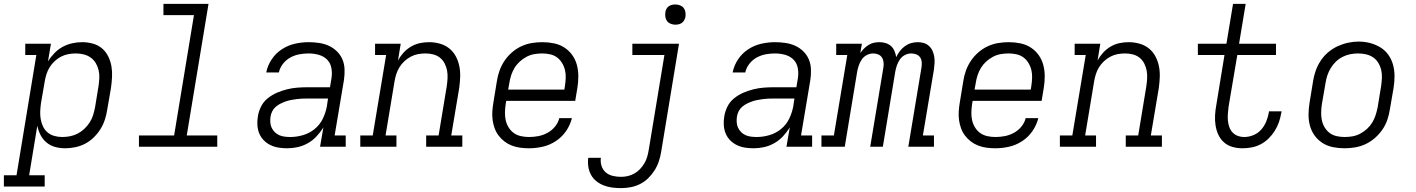

<svg xmlns="http://www.w3.org/2000/svg" viewBox="-67 -755 7287 988"><path d="M-47 205V147H18L120 -472H63V-530H195L180 -439Q194 -462 213.5 -482Q233 -502 256.5 -514.5Q280 -527 305.5 -532.5Q331 -538 356 -538Q384 -538 411 -530.5Q438 -523 458 -506Q478 -489 490 -464.5Q502 -440 506.5 -413.5Q511 -387 509.5 -358.5Q508 -330 504 -302L485 -192Q481 -166 473 -140.5Q465 -115 450.5 -91.5Q436 -68 415.5 -48Q395 -28 371 -15.5Q347 -3 320.5 2.5Q294 8 268 8Q241 8 216 1Q191 -6 172 -22Q153 -38 141.5 -60.5Q130 -83 125 -108L83 147H163V205ZM253 -50Q274 -50 294 -54Q314 -58 332.5 -67.5Q351 -77 367 -92Q383 -107 394.5 -125Q406 -143 412 -162.5Q418 -182 422 -202L440 -312Q443 -332 444 -353Q445 -374 440.5 -393.5Q436 -413 426 -430Q416 -447 400 -458.5Q384 -470 364 -475Q344 -480 323 -480Q304 -480 285 -476.5Q266 -473 248 -464Q230 -455 214.5 -440.5Q199 -426 188.5 -409Q178 -392 172 -373Q166 -354 163 -335L144 -225Q141 -204 140 -183Q139 -162 142.5 -142Q146 -122 154.5 -104Q163 -86 178 -73.5Q193 -61 212.5 -55.5Q232 -50 253 -50Z M648 0V-58H829L931 -677H774V-735H1006L894 -58H1051V0Z M1411 8Q1388 8 1366 4.5Q1344 1 1324.5 -8.5Q1305 -18 1290 -33.5Q1275 -49 1267 -68.5Q1259 -88 1257.5 -111Q1256 -134 1260 -156Q1264 -182 1276.5 -207Q1289 -232 1311 -249.5Q1333 -267 1358.5 -278Q1384 -289 1410.5 -295.5Q1437 -302 1463 -304Q1489 -306 1515 -306H1631L1639 -354Q1643 -380 1638 -406Q1633 -432 1615.5 -449Q1598 -466 1573 -473Q1548 -480 1521 -480Q1497 -480 1473 -475.5Q1449 -471 1427 -459Q1405 -447 1389 -426.5Q1373 -406 1368 -382H1303Q1310 -418 1331 -449.5Q1352 -481 1383.5 -501.5Q1415 -522 1450.5 -530Q1486 -538 1521 -538Q1548 -538 1575 -534Q1602 -530 1625 -519.5Q1648 -509 1666.5 -491Q1685 -473 1695 -449.5Q1705 -426 1706 -398.5Q1707 -371 1703 -344L1655 -58H1712V0H1580L1597 -99Q1582 -75 1562 -53.5Q1542 -32 1517 -18Q1492 -4 1465 2Q1438 8 1411 8ZM1427 -50Q1459 -50 1492 -59.5Q1525 -69 1552 -91Q1579 -113 1594 -144Q1609 -175 1615 -208L1621 -248H1515Q1501 -248 1487 -247.5Q1473 -247 1459 -245Q1445 -243 1431 -240.5Q1417 -238 1403 -233Q1389 -228 1376 -221.5Q1363 -215 1351.5 -205Q1340 -195 1333.5 -181.5Q1327 -168 1325 -154Q1323 -140 1324 -125Q1325 -110 1331 -97.5Q1337 -85 1347 -75Q1357 -65 1369.5 -59.5Q1382 -54 1397 -52Q1412 -50 1427 -50Z M1787 0V-58H1851L1920 -472H1863V-530H1995L1981 -444Q1993 -466 2010 -484.5Q2027 -503 2048.5 -515.5Q2070 -528 2093.5 -533Q2117 -538 2141 -538Q2169 -538 2196 -530.5Q2223 -523 2244 -506.5Q2265 -490 2278 -466Q2291 -442 2296.5 -415Q2302 -388 2301 -359.5Q2300 -331 2296 -302L2255 -58H2312V0H2126V-58H2190L2232 -312Q2235 -332 2236 -352.5Q2237 -373 2233.5 -392Q2230 -411 2221 -428.5Q2212 -446 2197 -458Q2182 -470 2162.5 -475Q2143 -480 2123 -480Q2123 -480 2123 -480Q2123 -480 2123 -480Q2103 -480 2084 -476.5Q2065 -473 2047 -463.5Q2029 -454 2014 -440Q1999 -426 1988.5 -409Q1978 -392 1972 -373Q1966 -354 1963 -335L1917 -58H1973V0Z M2655 8Q2632 8 2609.5 5Q2587 2 2566.5 -6Q2546 -14 2529 -27Q2512 -40 2499 -57Q2486 -74 2478.5 -94.5Q2471 -115 2468 -137Q2465 -159 2466.5 -182Q2468 -205 2472 -228L2490 -338Q2494 -365 2503.5 -391.5Q2513 -418 2529 -442Q2545 -466 2567.5 -485.5Q2590 -505 2616 -517Q2642 -529 2669.5 -533.5Q2697 -538 2724 -538Q2754 -538 2783.5 -532Q2813 -526 2837 -510.5Q2861 -495 2877.5 -472Q2894 -449 2901.5 -421Q2909 -393 2909 -362.5Q2909 -332 2904 -302L2893 -236H2538L2535 -218Q2532 -197 2531.5 -176Q2531 -155 2535.5 -135.5Q2540 -116 2550.5 -99Q2561 -82 2577 -70.5Q2593 -59 2613.5 -54.5Q2634 -50 2655 -50Q2679 -50 2703 -54.5Q2727 -59 2749.5 -71Q2772 -83 2788.5 -103Q2805 -123 2811 -147H2876Q2867 -111 2845.5 -80Q2824 -49 2792.5 -28.5Q2761 -8 2725.5 0Q2690 8 2655 8ZM2548 -294H2837L2840 -312Q2843 -332 2844 -353Q2845 -374 2840.5 -393.5Q2836 -413 2825.5 -430.5Q2815 -448 2799.5 -459.5Q2784 -471 2764 -475.5Q2744 -480 2723 -480Q2703 -480 2682.5 -476.5Q2662 -473 2643 -463Q2624 -453 2608 -438.5Q2592 -424 2581 -406Q2570 -388 2563.5 -368Q2557 -348 2554 -328Z M3129 213Q3105 213 3082.5 210Q3060 207 3039.5 199Q3019 191 3002 177.5Q2985 164 2974.5 145Q2964 126 2960.5 103.5Q2957 81 2960 58Q2961 58 2961 57.5Q2961 57 2961 57H3025Q3025 57 3025 57Q3025 57 3025 57Q3022 79 3028.5 99Q3035 119 3050 132Q3065 145 3086 150Q3107 155 3129 155Q3146 155 3163.5 151Q3181 147 3197 138Q3213 129 3226 115.5Q3239 102 3248.5 86Q3258 70 3263 53Q3268 36 3271 18L3352 -472H3187V-530H3427L3335 28Q3331 52 3323 76Q3315 100 3301 122Q3287 144 3268 162.5Q3249 181 3225.5 192.5Q3202 204 3177.5 208.5Q3153 213 3129 213ZM3408 -628Q3396 -628 3384.5 -632.5Q3373 -637 3366 -646Q3359 -655 3357 -667.5Q3355 -680 3357 -693Q3358 -701 3362.5 -709.5Q3367 -718 3374.5 -723Q3382 -728 3391 -730Q3400 -732 3408 -732Q3421 -732 3432.5 -727.5Q3444 -723 3451 -714Q3458 -705 3460 -692.5Q3462 -680 3460 -667Q3458 -659 3453.5 -650.5Q3449 -642 3441.5 -637Q3434 -632 3425.5 -630Q3417 -628 3408 -628Z M3811 8Q3788 8 3766 4.5Q3744 1 3724.5 -8.5Q3705 -18 3690 -33.5Q3675 -49 3667 -68.5Q3659 -88 3657.5 -111Q3656 -134 3660 -156Q3664 -182 3676.5 -207Q3689 -232 3711 -249.5Q3733 -267 3758.5 -278Q3784 -289 3810.5 -295.5Q3837 -302 3863 -304Q3889 -306 3915 -306H4031L4039 -354Q4043 -380 4038 -406Q4033 -432 4015.5 -449Q3998 -466 3973 -473Q3948 -480 3921 -480Q3897 -480 3873 -475.5Q3849 -471 3827 -459Q3805 -447 3789 -426.5Q3773 -406 3768 -382H3703Q3710 -418 3731 -449.5Q3752 -481 3783.5 -501.5Q3815 -522 3850.5 -530Q3886 -538 3921 -538Q3948 -538 3975 -534Q4002 -530 4025 -519.5Q4048 -509 4066.5 -491Q4085 -473 4095 -449.5Q4105 -426 4106 -398.5Q4107 -371 4103 -344L4055 -58H4112V0H3980L3997 -99Q3982 -75 3962 -53.5Q3942 -32 3917 -18Q3892 -4 3865 2Q3838 8 3811 8ZM3827 -50Q3859 -50 3892 -59.5Q3925 -69 3952 -91Q3979 -113 3994 -144Q4009 -175 4015 -208L4021 -248H3915Q3901 -248 3887 -247.5Q3873 -247 3859 -245Q3845 -243 3831 -240.5Q3817 -238 3803 -233Q3789 -228 3776 -221.5Q3763 -215 3751.5 -205Q3740 -195 3733.5 -181.5Q3727 -168 3725 -154Q3723 -140 3724 -125Q3725 -110 3731 -97.5Q3737 -85 3747 -75Q3757 -65 3769.5 -59.5Q3782 -54 3797 -52Q3812 -50 3827 -50Z M4160 0V-58H4224L4293 -472H4236V-530H4368L4360 -482Q4368 -494 4379 -505Q4390 -516 4403 -524Q4416 -532 4430 -535Q4444 -538 4459 -538Q4476 -538 4491.5 -533Q4507 -528 4518.5 -517.5Q4530 -507 4536 -492Q4542 -477 4545 -461Q4552 -477 4563 -491.5Q4574 -506 4589 -517Q4604 -528 4621 -533Q4638 -538 4655 -538Q4672 -538 4687 -533.5Q4702 -529 4713.5 -518.5Q4725 -508 4731.5 -493.5Q4738 -479 4740.5 -463.5Q4743 -448 4742 -431Q4741 -414 4739 -398L4682 -58H4739V0H4607L4675 -409Q4677 -422 4676 -435.5Q4675 -449 4668 -459.5Q4661 -470 4648.5 -475Q4636 -480 4622 -480Q4606 -480 4590 -472Q4574 -464 4564 -449.5Q4554 -435 4548.5 -419Q4543 -403 4540 -387L4476 0H4411L4479 -409Q4481 -422 4479.5 -435.5Q4478 -449 4471 -459.5Q4464 -470 4452 -475Q4440 -480 4426 -480Q4410 -480 4394 -472Q4378 -464 4368 -449.5Q4358 -435 4352.5 -419Q4347 -403 4344 -387L4280 0Z M5055 8Q5032 8 5009.5 5Q4987 2 4966.5 -6Q4946 -14 4929 -27Q4912 -40 4899 -57Q4886 -74 4878.5 -94.5Q4871 -115 4868 -137Q4865 -159 4866.5 -182Q4868 -205 4872 -228L4890 -338Q4894 -365 4903.5 -391.5Q4913 -418 4929 -442Q4945 -466 4967.5 -485.5Q4990 -505 5016 -517Q5042 -529 5069.5 -533.5Q5097 -538 5124 -538Q5154 -538 5183.5 -532Q5213 -526 5237 -510.5Q5261 -495 5277.5 -472Q5294 -449 5301.5 -421Q5309 -393 5309 -362.5Q5309 -332 5304 -302L5293 -236H4938L4935 -218Q4932 -197 4931.5 -176Q4931 -155 4935.5 -135.5Q4940 -116 4950.5 -99Q4961 -82 4977 -70.5Q4993 -59 5013.5 -54.5Q5034 -50 5055 -50Q5079 -50 5103 -54.5Q5127 -59 5149.5 -71Q5172 -83 5188.5 -103Q5205 -123 5211 -147H5276Q5267 -111 5245.5 -80Q5224 -49 5192.5 -28.5Q5161 -8 5125.5 0Q5090 8 5055 8ZM4948 -294H5237L5240 -312Q5243 -332 5244 -353Q5245 -374 5240.5 -393.5Q5236 -413 5225.5 -430.5Q5215 -448 5199.5 -459.5Q5184 -471 5164 -475.5Q5144 -480 5123 -480Q5103 -480 5082.5 -476.5Q5062 -473 5043 -463Q5024 -453 5008 -438.5Q4992 -424 4981 -406Q4970 -388 4963.5 -368Q4957 -348 4954 -328Z M5387 0V-58H5451L5520 -472H5463V-530H5595L5581 -444Q5593 -466 5610 -484.5Q5627 -503 5648.5 -515.5Q5670 -528 5693.5 -533Q5717 -538 5741 -538Q5769 -538 5796 -530.5Q5823 -523 5844 -506.5Q5865 -490 5878 -466Q5891 -442 5896.5 -415Q5902 -388 5901 -359.5Q5900 -331 5896 -302L5855 -58H5912V0H5726V-58H5790L5832 -312Q5835 -332 5836 -352.5Q5837 -373 5833.5 -392Q5830 -411 5821 -428.5Q5812 -446 5797 -458Q5782 -470 5762.5 -475Q5743 -480 5723 -480Q5723 -480 5723 -480Q5723 -480 5723 -480Q5703 -480 5684 -476.5Q5665 -473 5647 -463.5Q5629 -454 5614 -440Q5599 -426 5588.5 -409Q5578 -392 5572 -373Q5566 -354 5563 -335L5517 -58H5573V0Z M6326 8Q6300 8 6275 1Q6250 -6 6231.5 -22.5Q6213 -39 6202.5 -61.5Q6192 -84 6188 -110Q6184 -136 6185.5 -162.5Q6187 -189 6192 -215L6234 -472H6097V-530H6244L6278 -735H6343L6309 -530H6499V-472H6300L6255 -206Q6253 -188 6251.5 -170.5Q6250 -153 6251.5 -135.5Q6253 -118 6258.5 -102Q6264 -86 6275 -74Q6286 -62 6302 -56Q6318 -50 6336 -50Q6359 -50 6382.5 -59.5Q6406 -69 6422.5 -87.5Q6439 -106 6448.5 -129Q6458 -152 6462 -175Q6462 -177 6462.5 -178.5Q6463 -180 6463 -182H6528Q6527 -180 6527 -177.5Q6527 -175 6526 -173Q6522 -149 6514 -126Q6506 -103 6492.5 -81.5Q6479 -60 6460.5 -42Q6442 -24 6420 -12.5Q6398 -1 6374 3.5Q6350 8 6326 8Z M6851 8Q6821 8 6791.5 2Q6762 -4 6738 -19.5Q6714 -35 6697.5 -58Q6681 -81 6673.5 -109Q6666 -137 6666.5 -167.5Q6667 -198 6672 -228L6690 -338Q6694 -365 6703.5 -391.5Q6713 -418 6729 -442.5Q6745 -467 6767.5 -486Q6790 -505 6816 -517Q6842 -529 6869.5 -535Q6897 -541 6924 -541Q6955 -541 6983.5 -533.5Q7012 -526 7036.5 -511Q7061 -496 7077.5 -472.5Q7094 -449 7101.5 -421Q7109 -393 7109 -362.5Q7109 -332 7104 -302L7085 -192Q7081 -165 7072 -138.5Q7063 -112 7046.5 -88Q7030 -64 7007.5 -44.5Q6985 -25 6959 -13Q6933 -1 6905.5 3.5Q6878 8 6851 8ZM6852 -50Q6873 -50 6893 -53.5Q6913 -57 6932 -67Q6951 -77 6967 -91.5Q6983 -106 6994 -124Q7005 -142 7011.5 -162Q7018 -182 7022 -202L7040 -312Q7043 -333 7044 -354Q7045 -375 7040.5 -394.5Q7036 -414 7025.5 -431.5Q7015 -449 6998.5 -460Q6982 -471 6962 -475.5Q6942 -480 6921 -480Q6901 -480 6881 -476Q6861 -472 6842 -462.5Q6823 -453 6807.5 -438Q6792 -423 6781 -405Q6770 -387 6763.5 -367.5Q6757 -348 6754 -328L6735 -218Q6732 -198 6731.5 -177Q6731 -156 6735 -136.5Q6739 -117 6749.5 -99.5Q6760 -82 6775.5 -70.5Q6791 -59 6811 -54.5Q6831 -50 6852 -50Z"/></svg>

Font: Iosevka Curly Slab LtExObl
Style: Regular
Weight: 300
Width: 7
Italic angle: -9°
Monospace: yes
Designer: Belleve Invis
Foundry: Belleve Invis
Version: Version 11.1.0; ttfautohint (v1.8.3)